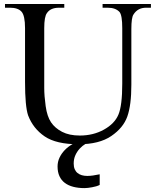

<svg xmlns="http://www.w3.org/2000/svg" viewBox="-20 -717 800 977"><path d="M502 -677.7V-696.8H748V-677.7H723.1Q680.7 -677.7 659.2 -643.1Q648.4 -627.4 648.4 -569.3V-286.1Q648.4 -182.1 627.9 -124.3Q607.4 -66.4 546.1 -24.7Q484.9 17.1 379.9 17.1Q266.1 17.1 207.3 -22.9Q148.4 -63 123 -129.9Q107.4 -175.8 107.4 -300.8V-573.7Q107.4 -637.7 89.4 -657.7Q71.3 -677.7 31.2 -677.7H5.4V-696.8H307.1V-677.7H280.3Q236.8 -677.7 218.8 -650.4Q205.1 -632.3 205.1 -573.7V-269.5Q205.1 -229 212.4 -176.8Q219.7 -124.5 239.7 -94.7Q259.8 -64.9 296.1 -46.1Q332.5 -27.3 386.2 -27.3Q454.6 -27.3 508.8 -57.4Q563 -87.4 582.5 -133.5Q602.1 -179.7 602.1 -291.5V-573.7Q602.1 -638.7 588.4 -655.8Q568.4 -677.7 528.3 -677.7ZM272.9 129.9Q272.9 106.4 282.7 85.4Q292.5 64.5 309.1 47.1Q325.7 29.8 346.9 17.6Q368.2 5.4 391.1 0H448.2Q432.6 4.9 416 14.6Q399.4 24.4 386 38.8Q372.6 53.2 363.8 72.3Q355 91.3 355 115.2Q355 131.8 360.1 143.8Q365.2 155.8 374.5 163.3Q383.8 170.9 396.5 174.6Q409.2 178.2 424.3 178.2Q437.5 178.2 453.1 176Q468.8 173.8 487.3 169.9V224.1Q479.5 228 469.5 231Q459.5 233.9 448.7 235.8Q438 237.8 428 239Q418 240.2 410.2 240.2Q378.4 240.2 353 233.6Q327.6 227.1 309.8 213.6Q292 200.2 282.5 179.4Q272.9 158.7 272.9 129.9Z"/></svg>

Font: KhunPaOh
Style: Regular
Weight: 400
Designer: Khon Soe Zaw Thu
Version: Version 1.00 July 11, 2016, initial release